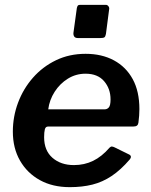

<svg xmlns="http://www.w3.org/2000/svg" viewBox="-20 -762 624 792"><path d="M268 10Q197 10 144.5 -19Q92 -48 62.5 -99.5Q33 -151 33 -219Q33 -281 54.5 -338.5Q76 -396 116 -441.5Q156 -487 211 -513.5Q266 -540 333 -540Q400 -540 450 -513Q500 -486 527.5 -435.5Q555 -385 555 -312Q555 -299 554 -285Q553 -271 551 -256Q550 -248 545 -244Q540 -240 529 -240H178Q168 -240 165 -228.5Q162 -217 162 -196Q162 -141 196.5 -111Q231 -81 285 -81Q328 -81 364 -98.5Q400 -116 432 -153Q437 -158 442 -157.5Q447 -157 453 -154L510 -126Q527 -119 515 -104Q478 -61 440.5 -36Q403 -11 361 -0.5Q319 10 268 10ZM412 -311Q422 -311 429 -319Q436 -327 436 -352Q436 -396 409.5 -427Q383 -458 333 -458Q293 -458 260 -437.5Q227 -417 205.5 -383.5Q184 -350 179 -311ZM430 -722 417 -622Q415 -611 410.5 -608Q406 -605 393 -605H302Q290 -605 286 -611.5Q282 -618 283 -627L297 -729Q299 -737 301.5 -739.5Q304 -742 311 -742H417Q423 -742 427.5 -736Q432 -730 430 -722Z"/></svg>

Font: Libre Franklin SemiBold
Style: Italic
Weight: 600
Italic angle: -8°
Designer: Pablo Impallari, Rodrigo Fuenzalida, Nhung Nguyen
Foundry: Impallari Type
Version: Version 3.000